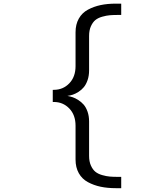

<svg xmlns="http://www.w3.org/2000/svg" viewBox="-20 -830 890 1028"><path d="M268 -284H262.5V-349H268Q317.5 -349 351 -383.8Q384.5 -418.5 384.5 -476V-657Q384.5 -699.5 402 -730.5Q419.5 -761.5 450.8 -778.2Q482 -795 518.8 -802.8Q555.5 -810.5 600 -810.5H629V-750H614Q587.5 -750 568.8 -748.5Q550 -747 527.2 -740.5Q504.5 -734 490.5 -722.5Q476.5 -711 466.8 -689.5Q457 -668 457 -637.5V-453.5Q457 -424.5 449 -401.2Q441 -378 429 -363.5Q417 -349 400.8 -338.5Q384.5 -328 370 -323.2Q355.5 -318.5 341 -316.5Q355 -314 368.8 -309.5Q382.5 -305 399 -294.5Q415.5 -284 428 -269.8Q440.5 -255.5 448.8 -232Q457 -208.5 457 -179.5V4.5Q457 35 466.8 56.5Q476.5 78 490.5 89.5Q504.5 101 527.2 107.5Q550 114 568.8 115.5Q587.5 117 614 117H629V177.5H600Q555.5 177.5 518.8 169.8Q482 162 450.8 145.2Q419.5 128.5 402 97.5Q384.5 66.5 384.5 24V-157Q384.5 -214.5 351 -249.2Q317.5 -284 268 -284Z"/></svg>

Font: League Mono Wide Light
Style: Regular
Weight: 300
Width: 8
Designer: Tyler Finck
Foundry: The League of Moveable Type / Tyler Finck
Version: Version 2.210